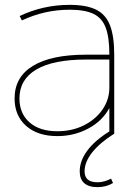

<svg xmlns="http://www.w3.org/2000/svg" viewBox="-20 -550 569 790"><path d="M216 10Q135 10 87.5 -32Q40 -74 40 -145Q40 -233 115.5 -279Q191 -325 334 -325H430Q430 -396 415 -436Q400 -476 364.5 -493Q329 -510 267 -510Q215 -510 166 -499Q117 -488 70 -466L61 -484Q109 -507 160.5 -518.5Q212 -530 267 -530Q335 -530 375 -510.5Q415 -491 432.5 -446Q450 -401 450 -325V0H430V-104H429Q401 -52 343 -21Q285 10 216 10ZM216 -10Q276 -10 324.5 -34Q373 -58 401.5 -99Q430 -140 430 -190V-305H334Q199 -305 129.5 -264Q60 -223 60 -145Q60 -83 101.5 -46.5Q143 -10 216 -10ZM381 220Q345 220 326.5 203.5Q308 187 308 155Q308 112 339 70Q370 28 431 -10L450 0Q390 38 359 77.5Q328 117 328 155Q328 200 381 200Q409 200 437 185L445 203Q417 220 381 220Z"/></svg>

Font: M PLUS 1 Thin
Style: Regular
Weight: 100
Designer: Coji Morishita
Foundry: UNDERFOREST DESIGN
Version: Version 1.001